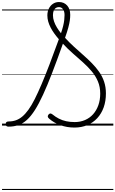

<svg xmlns="http://www.w3.org/2000/svg" viewBox="-20 -1236 1135 1889"><path d="M712 19Q675 19 640.5 13Q606 7 574 -4.5Q542 -16 514.5 -32Q487 -48 464 -68Q451 -79 450 -89Q449 -99 459 -111Q468 -120 476.5 -119.5Q485 -119 497 -110Q526 -86 559 -69Q592 -52 630.5 -43.5Q669 -35 715 -35Q770 -35 816.5 -55Q863 -75 896 -112Q929 -149 947.5 -200.5Q966 -252 966 -315Q966 -381 943.5 -434.5Q921 -488 883 -533.5Q845 -579 797.5 -621.5Q750 -664 698.5 -709Q647 -754 599 -806Q541 -643 493 -518.5Q445 -394 403.5 -304Q362 -214 323.5 -153.5Q285 -93 245.5 -57Q206 -21 161.5 -5.5Q117 10 65 10Q50 10 43 4Q36 -2 36 -15Q36 -29 43.5 -35Q51 -41 65 -41Q103 -41 136 -52.5Q169 -64 199 -89Q229 -114 259.5 -156Q290 -198 321.5 -260.5Q353 -323 389 -407.5Q425 -492 467 -602Q509 -712 559 -850Q534 -879 513.5 -907.5Q493 -936 478 -965Q463 -994 454.5 -1023.5Q446 -1053 446 -1084Q446 -1122 460.5 -1151.5Q475 -1181 501 -1198.5Q527 -1216 560 -1216Q610 -1216 640.5 -1182Q671 -1148 671 -1090Q671 -1064 667 -1035Q663 -1006 652 -965Q641 -924 620 -864Q662 -818 707.5 -776.5Q753 -735 798 -695.5Q843 -656 883.5 -615Q924 -574 955.5 -529Q987 -484 1004.5 -431.5Q1022 -379 1022 -317Q1022 -241 1000 -179.5Q978 -118 937 -73.5Q896 -29 839 -5Q782 19 712 19ZM580 -909Q594 -950 601.5 -981.5Q609 -1013 612 -1039Q615 -1065 615 -1088Q615 -1124 600 -1145Q585 -1166 560 -1166Q541 -1166 528 -1157Q515 -1148 508 -1130Q501 -1112 501 -1086Q501 -1056 511.5 -1025.5Q522 -995 540 -965.5Q558 -936 580 -909ZM0 623H1095V633H0ZM0 -20H1095V0H0ZM0 -505H1095V-500H0ZM0 -1143H1095V-1133H0Z"/></svg>

Font: Playwrite CL Guides
Style: Regular
Weight: 400
Designer: Veronika Burian, José Scaglione
Foundry: TypeTogether
Version: Version 1.003